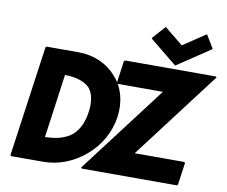

<svg xmlns="http://www.w3.org/2000/svg" viewBox="-111 -1266 1668 1413"><g transform="rotate(10 723.5 -559.5)"><path d="M565 -412C555 -340 530 -280 484 -237C439 -199 373 -176 280 -175L346 -650C437 -649 497 -626 533 -588C567 -545 575 -484 565 -412ZM177 -832 169 -825 53 0 59 7H297C413 7 524 -37 612 -113L613 -114L621 -121C704 -194 763 -295 780 -413C796 -529 767 -630 704 -703H703L697 -710C632 -786 531 -832 415 -832ZM1447 -825 1441 -832H763L755 -825L732 -660L738 -653H1077L581 0L587 7H1297L1305 0L1328 -165L1322 -172H951ZM1016 -1126 1008 -1119 927 -1028 933 -1021 1132 -859 1375 -1021 1383 -1028 1328 -1119 1322 -1126 1154 -1014Z"/></g></svg>

Font: Hussar Woodtype
Style: BlkObl
Weight: 900
Foundry: Cannot Into Space Fonts
Version: Version 1.07